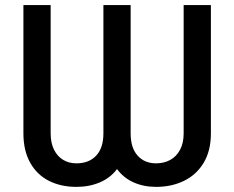

<svg xmlns="http://www.w3.org/2000/svg" viewBox="-20 -727 924 757"><path d="M72.3 -707H179.7V-201.2Q179.7 -163.1 193.1 -136.5Q206.5 -109.9 229.5 -96.4Q252.4 -83 281.2 -83Q330.6 -83 359.1 -113.3Q387.7 -143.6 387.7 -201.2V-707H495.1V-201.2Q495.1 -144 522.5 -113.5Q549.8 -83 595.7 -83Q626.5 -83 651.1 -96.4Q675.8 -109.9 689.9 -136.5Q704.1 -163.1 704.1 -201.2V-707H811.5V-201.2Q811.5 -133.3 783.4 -85.9Q755.4 -38.6 706.3 -14.4Q657.2 9.8 595.7 9.8Q545.9 9.8 506.3 -8.1Q466.8 -25.9 441.4 -60.5Q415.5 -25.9 374 -8.1Q332.5 9.8 281.2 9.8Q219.7 9.8 172.6 -14.2Q125.5 -38.1 98.9 -85.7Q72.3 -133.3 72.3 -201.2Z"/></svg>

Font: Pretendard JP Medium
Style: Regular
Weight: 500
Designer: Base glyphs from Inter by Rasmus Andersson; Hangeul glyphs from Noto Sans CJK(Source Han Sans) by Jang Soo-young and Kan
Foundry: Kil Hyung-jin
Version: Version 1.309